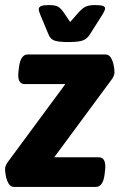

<svg xmlns="http://www.w3.org/2000/svg" viewBox="-25 -738 472 758"><path d="M31 0Q17 0 9.5 -12.5Q2 -25 -1.5 -41.5Q-5 -58 -5 -71Q-5 -84 7 -100L233 -406H73Q42 -406 48 -456L50 -473Q56 -523 85 -523H391Q405 -523 412.5 -510.5Q420 -498 423.5 -481.5Q427 -465 427 -453Q427 -439 415 -423L189 -117H365Q395 -117 390 -67L388 -50Q382 0 353 0ZM351 -718Q373 -718 381.5 -714.5Q390 -711 390 -705Q390 -697 376 -675L329 -601Q319 -585 302.5 -578.5Q286 -572 245 -572Q208 -572 191 -577.5Q174 -583 167 -601L136 -675Q128 -694 128 -701Q128 -710 137 -714Q146 -718 168 -718Q194 -718 205 -711Q216 -704 225 -691L252 -651L287 -691Q299 -704 311.5 -711Q324 -718 351 -718Z"/></svg>

Font: Asap Semi Condensed Semi Condensed Regular
Style: Bold Italic
Weight: 700
Width: 4
Italic angle: -6°
Designer: Pablo Cosgaya
Foundry: Omnibus-Type
Version: Version 3.001; ttfautohint (v1.8.4.7-5d5b)